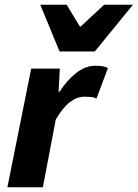

<svg xmlns="http://www.w3.org/2000/svg" viewBox="-20 -786 578 806"><path d="M11 0 111 -498H231L226 -401H230Q260 -448 299 -479Q338 -510 380 -510Q400 -510 413 -507.5Q426 -505 433 -500L385 -372Q375 -378 360.5 -379Q346 -380 334 -380Q303 -380 273.5 -357.5Q244 -335 214 -284L160 0ZM230 -570 149 -766H260L315 -675H319L417 -766H538L378 -570Z"/></svg>

Font: Source Sans 3 ExtraLight ExtraBold
Style: Italic
Weight: 800
Italic angle: -11°
Version: Version 3.052;hotconv 1.1.0;makeotfexe 2.6.0